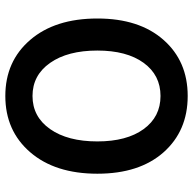

<svg xmlns="http://www.w3.org/2000/svg" viewBox="-22 -684 718 714"><g transform="rotate(90 337.0 -327.0)"><path d="M336.9 12.2Q208 12.2 128.4 -80.3Q48.8 -172.9 48.8 -330.1Q48.8 -485.8 128.2 -575.9Q207.5 -666 336.9 -666Q466.8 -666 546.4 -576.2Q626 -486.3 626 -330.1Q626 -172.9 546.1 -80.3Q466.3 12.2 336.9 12.2ZM505.9 -330.1Q505.9 -439 460.2 -502Q414.6 -564.9 336.9 -564.9Q259.3 -564.9 213.6 -502Q168 -439 168 -330.1Q168 -219.7 213.9 -154.3Q259.8 -88.9 336.9 -88.9Q414.1 -88.9 460 -154.3Q505.9 -219.7 505.9 -330.1Z"/></g></svg>

Font: Toshiba Sans Medium
Style: Regular
Weight: 500
Designer: Paul D. Hunt
Foundry: Toshiba Corporation
Version: Version 2.020;PS 2.0;hotconv 1.0.86;makeotf.lib2.5.63406